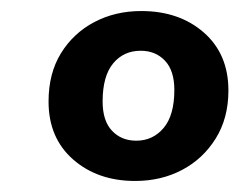

<svg xmlns="http://www.w3.org/2000/svg" viewBox="-20 -736 434 348"><path d="M225 -408Q157 -408 112.5 -447Q68 -486 68 -552Q68 -603 90.5 -639.5Q113 -676 151 -696Q189 -716 236 -716Q305 -716 349.5 -677Q394 -638 394 -572Q394 -522 371 -485Q348 -448 310 -428Q272 -408 225 -408ZM227 -481Q257 -481 276.5 -504Q296 -527 296 -573Q296 -608 279 -626Q262 -644 235 -644Q204 -644 185 -621Q166 -598 166 -552Q166 -517 183 -499Q200 -481 227 -481Z"/></svg>

Font: Nunito Sans ExtraBold
Style: Italic
Weight: 800
Italic angle: -9°
Designer: Vernon Adams
Foundry: Vernon Adams
Version: Version 3.006; ttfautohint (v1.8.3)